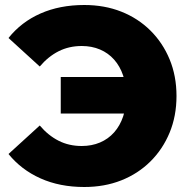

<svg xmlns="http://www.w3.org/2000/svg" viewBox="-20 -734 758 768"><path d="M223 -280V-426H553V-280ZM317 -714Q398 -714 465 -687.5Q532 -661 581.5 -612Q631 -563 658.5 -496.5Q686 -430 686 -350Q686 -270 658.5 -203.5Q631 -137 581.5 -88Q532 -39 465 -12.5Q398 14 317 14Q219 14 142 -20.5Q65 -55 14 -118L139 -232Q173 -192 214.5 -171Q256 -150 307 -150Q347 -150 380 -164Q413 -178 436.5 -204.5Q460 -231 472.5 -268Q485 -305 485 -350Q485 -395 472.5 -432Q460 -469 436.5 -495.5Q413 -522 380 -536Q347 -550 307 -550Q256 -550 214.5 -529Q173 -508 139 -468L14 -582Q65 -646 142 -680Q219 -714 317 -714Z"/></svg>

Font: MOST Montserrat ExtraBold
Style: Regular
Weight: 800
Designer: Julieta Ulanovsky
Foundry: Julieta Ulanovsky
Version: Version 8.000;March 11, 2024;FontCreator 15.0.0.2926 64-bit